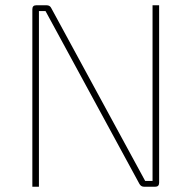

<svg xmlns="http://www.w3.org/2000/svg" viewBox="-20 -710 728 730"><path d="M585 -690V-15Q585 0 570 0H528Q516 0 510 -11L190 -600Q184 -611 171.5 -634Q159 -657 153 -668H128V-599V0H103V-675Q103 -690 118 -690H157Q170 -690 175 -679L488 -103L532 -22H560V-112V-690Z"/></svg>

Font: Exo 2.0 Thin
Style: Regular
Weight: 250
Designer: Natanael Gama
Version: Version 1.001;PS 001.001;hotconv 1.0.70;makeotf.lib2.5.58329